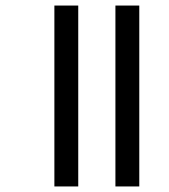

<svg xmlns="http://www.w3.org/2000/svg" viewBox="-20 -623 610 692"><path d="M396 49V-603H482V49ZM176 49V-603H262V49Z"/></svg>

Font: Noto Sans Malayalam
Style: Regular
Weight: 400
Designer: Jelle Bosma - Monotype Design Team
Foundry: Monotype Imaging Inc.
Version: Version 2.103